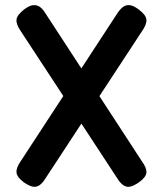

<svg xmlns="http://www.w3.org/2000/svg" viewBox="-20 -717 641 756"><path d="M527 1Q508 14 494 17.5Q480 21 467.5 13.5Q455 6 443 -13L62 -594Q43 -621 45 -639.5Q47 -658 74 -679Q92 -693 106.5 -696Q121 -699 133.5 -692Q146 -685 158 -666L538 -83Q558 -56 556.5 -37.5Q555 -19 527 1ZM74 1Q47 -19 45 -37.5Q43 -56 62 -83L443 -666Q456 -685 468 -692Q480 -699 494.5 -696Q509 -693 527 -679Q555 -658 556.5 -639.5Q558 -621 539 -594L158 -13Q146 6 133.5 13.5Q121 21 107 17.5Q93 14 74 1Z"/></svg>

Font: Fredoka SemiCondensed Medium
Style: Regular
Weight: 500
Width: 4
Designer: Ben Nathan
Foundry: Milena B. Brandão, Ben Nathan
Version: Version 2.001